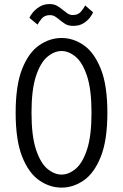

<svg xmlns="http://www.w3.org/2000/svg" viewBox="-20 -888 590 920"><path d="M275 11Q218.5 11 168 -23.8Q117.5 -58.5 86.2 -137.2Q55 -216 55 -348Q55 -479.5 86.2 -558Q117.5 -636.5 168 -671.2Q218.5 -706 275 -706Q331.5 -706 381.5 -671.2Q431.5 -636.5 463 -558Q494.5 -479.5 494.5 -348Q494.5 -216 463 -137.2Q431.5 -58.5 381.5 -23.8Q331.5 11 275 11ZM275 -51.5Q309.5 -51.5 342.5 -79Q375.5 -106.5 397 -171.5Q418.5 -236.5 418.5 -348Q418.5 -459 397 -523.8Q375.5 -588.5 342.5 -616Q309.5 -643.5 275 -643.5Q240.5 -643.5 207.2 -616Q174 -588.5 152.5 -523.8Q131 -459 131 -348Q131 -236.5 152.5 -171.5Q174 -106.5 207.2 -79Q240.5 -51.5 275 -51.5ZM331 -764Q307.5 -764 292.5 -773.2Q277.5 -782.5 265.5 -793Q255 -802 244.2 -808.8Q233.5 -815.5 219 -815.5Q193.5 -815.5 179.5 -798.5Q165.5 -781.5 160 -770L121 -802.5Q124 -811 136.2 -826.8Q148.5 -842.5 169.2 -855.5Q190 -868.5 217.5 -868.5Q240 -868.5 255 -859.2Q270 -850 282.5 -839.5Q293.5 -830.5 304.2 -823.2Q315 -816 329.5 -816Q354.5 -816 368.8 -833.2Q383 -850.5 388 -862L426 -829Q423 -820.5 411.8 -805Q400.5 -789.5 380.5 -776.8Q360.5 -764 331 -764Z"/></svg>

Font: Trispace SemiCondensed Light
Style: Regular
Weight: 300
Width: 4
Designer: Tyler Finck
Foundry: Etcetera Type Company
Version: Version 1.210; ttfautohint (v1.8.3)